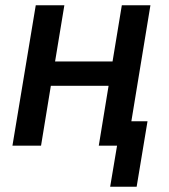

<svg xmlns="http://www.w3.org/2000/svg" viewBox="-20 -550 640 725"><path d="M396 155 422 0H353L390 -226H172L135 0H27L115 -530H223L188 -318H405L440 -530H548L476 -92H537L496 155Z"/></svg>

Font: Iosevka Curly SmBdExObl
Style: Regular
Weight: 600
Width: 7
Italic angle: -9°
Monospace: yes
Designer: Belleve Invis
Foundry: Belleve Invis
Version: Version 11.1.0; ttfautohint (v1.8.3)